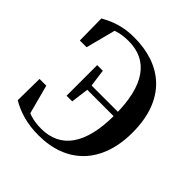

<svg xmlns="http://www.w3.org/2000/svg" viewBox="-203 -915 1090 1090"><g transform="rotate(45 341.5 -370.0)"><path d="M44.6 -39.3C107 -2.2 178.9 18.6 269.3 18.6C491.8 18.6 635.7 -120.3 635.7 -370.5C635.7 -636.8 478.9 -759.4 261.4 -759.4C177.9 -759.4 117.1 -740.2 52.1 -703L54.2 -528.3H108.3L160.1 -727.8L91.8 -707.5L89.4 -670.5C140.4 -706.7 183.4 -722.2 252.8 -722.2C409.3 -722.2 493.7 -606.2 493.7 -369.8C493.7 -132.9 408.3 -18.7 252.5 -18.7C185.4 -18.7 137.1 -34.7 82.5 -74.1L92.5 -30.1L155.3 -7.7L100.8 -212.2H46.7ZM222.6 -253.3H267.8L283 -368.7V-388.9L267.8 -499.1H222.6ZM257.4 -360.2H535.5V-394.7H257.4Z"/></g></svg>

Font: Source Han Serif CN VF
Style: Regular
Weight: 250
Designer: Ryoko NISHIZUKA 西塚涼子 (kana & ideographs); Frank Grießhammer (Latin, Greek & Cyrillic); Wenlong ZHANG 张文龙 (bopomofo); San
Foundry: Adobe
Version: Version 2.002;hotconv 1.1.0;makeotfexe 2.6.0